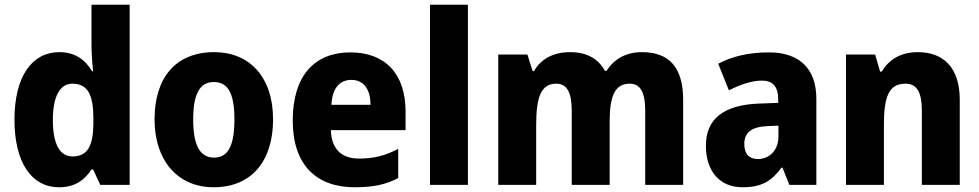

<svg xmlns="http://www.w3.org/2000/svg" viewBox="-20 -780 4131 810"><path d="M228 10C297 10 336 -20 366 -65H373L403 0H527V-760H366V-591C366 -557 369 -512 373 -479H369C339 -528 297 -560 230 -560C116 -560 41 -459 41 -275C41 -92 115 10 228 10ZM286 -120C234 -120 203 -169 203 -274C203 -375 234 -427 285 -427C352 -427 374 -377 374 -280V-258C373 -164 349 -120 286 -120Z M1132 -276C1132 -458 1030 -560 884 -560C720 -560 632 -451 632 -276C632 -105 728 10 881 10C1046 10 1132 -106 1132 -276ZM795 -276C795 -380 821 -434 882 -434C945 -434 969 -380 969 -276C969 -171 945 -115 883 -115C821 -115 795 -172 795 -276Z M1458 -559C1308 -559 1215 -462 1215 -271C1215 -84 1315 10 1476 10C1556 10 1610 -2 1660 -29V-152C1605 -123 1557 -111 1495 -111C1418 -111 1378 -154 1376 -231H1691V-309C1691 -470 1604 -559 1458 -559ZM1463 -443C1515 -443 1543 -402 1543 -338H1378C1382 -411 1415 -443 1463 -443Z M1954 0V-760H1794V0Z M2688 -560C2622 -560 2571 -532 2539 -481H2532C2506 -529 2460 -560 2385 -560C2312 -560 2260 -529 2233 -480H2227L2205 -550H2082V0H2242V-252C2242 -367 2261 -427 2327 -427C2371 -427 2392 -392 2392 -312V0H2552V-268C2552 -372 2573 -427 2636 -427C2680 -427 2702 -394 2702 -312V0H2862V-359C2862 -497 2802 -560 2688 -560Z M3224 -559C3139 -559 3067 -542 3010 -511L3055 -399C3105 -424 3153 -440 3194 -440C3238 -440 3263 -417 3263 -361V-346L3180 -343C3035 -337 2958 -280 2958 -165C2958 -57 3017 10 3112 10C3194 10 3235 -16 3277 -73H3281L3310 0H3424V-363C3424 -492 3351 -559 3224 -559ZM3219 -248 3264 -250V-204C3264 -146 3226 -109 3177 -109C3142 -109 3120 -129 3120 -172C3120 -220 3148 -245 3219 -248Z M3852 -560C3783 -560 3731 -531 3700 -478H3693L3672 -550H3549V0H3709V-253C3709 -371 3729 -427 3800 -427C3850 -427 3869 -388 3869 -313V0H4029V-359C4029 -495 3960 -560 3852 -560Z"/></svg>

Font: Noto Sans Thai Looped SemiCondensed ExtraBold
Style: Regular
Weight: 800
Width: 4
Designer: Sasikarn Vongin, Ben Mitchell
Foundry: The Fontpad Ltd
Version: Version 1.001